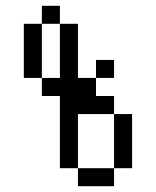

<svg xmlns="http://www.w3.org/2000/svg" viewBox="-20 -645 540 665"><path d="M375 -375V-437.5H312.5V-375H250V-562.5H187.5V-375H125V-312.5H187.5Q187.5 -312.5 187.5 -62.5H250V0H375V-62.5H250V-250H375V-62.5H437.5V-250H375V-312.5H312.5V-375ZM125 -375V-562.5H62.5V-375ZM125 -562.5H187.5V-625H125Z"/></svg>

Font: BFUnifontExMono
Style: Regular
Weight: 500
Version: Version 15.0.06